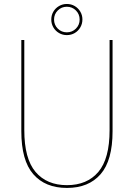

<svg xmlns="http://www.w3.org/2000/svg" viewBox="-20 -939 675 968"><path d="M547.5 -277.5Q547.5 -130 487.2 -60.8Q427 8.5 317.5 8.5Q208 8.5 147.8 -60.8Q87.5 -130 87.5 -277.5Q87.5 -302 87.5 -330.2Q87.5 -358.5 87.5 -390.5V-737.5H102.5V-397Q102.5 -364.5 102.5 -336Q102.5 -307.5 102.5 -283Q102.5 -139 159.2 -72.2Q216 -5.5 317.5 -5.5Q419 -5.5 475.8 -72.2Q532.5 -139 532.5 -283V-737.5H547.5ZM317 -776Q344 -776 362.8 -794.8Q381.5 -813.5 381.5 -840.5Q381.5 -867.5 362.8 -886.2Q344 -905 317 -905Q290 -905 271.2 -886.2Q252.5 -867.5 252.5 -840.5Q252.5 -813.5 271.2 -794.8Q290 -776 317 -776ZM317 -762Q295.5 -762 277.5 -772.5Q259.5 -783 249 -801Q238.5 -819 238.5 -840.5Q238.5 -862.5 249 -880.2Q259.5 -898 277.5 -908.5Q295.5 -919 317 -919Q339 -919 356.8 -908.5Q374.5 -898 385 -880.2Q395.5 -862.5 395.5 -841Q395.5 -819 385 -801Q374.5 -783 356.8 -772.5Q339 -762 317 -762Z"/></svg>

Font: Epilogue Thin
Style: Regular
Weight: 250
Designer: Tyler Finck
Foundry: Etcetera Type Co
Version: Version 2.111